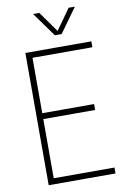

<svg xmlns="http://www.w3.org/2000/svg" viewBox="-102 -1001 676 1058"><g transform="rotate(-10 236.5 -472.0)"><path d="M82 0V-740H451V-707H116V-33H456V0ZM112 -364V-397H406V-364ZM259 -808 161 -944H196L282 -823H274L360 -944H395L297 -808Z"/></g></svg>

Font: Encode Sans SC Condensed Thin
Style: Regular
Weight: 100
Width: 3
Designer: Multiple Designers
Foundry: Impallari Type
Version: Version 3.002